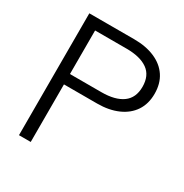

<svg xmlns="http://www.w3.org/2000/svg" viewBox="-164 -834 922 962"><g transform="rotate(30 297.0 -352.5)"><path d="M78 0V-705H338Q406 -705 457 -683Q508 -661 535.5 -619.5Q563 -578 563 -519Q563 -461 535.5 -419.5Q508 -378 457 -355.5Q406 -333 338 -333H132V-393H328Q407 -393 450 -424Q493 -455 493 -519Q493 -584 450 -614.5Q407 -645 328 -645H109L146 -684V0Z"/></g></svg>

Font: TikTok Sans 24pt Light
Style: Regular
Weight: 300
Version: Version 4.000